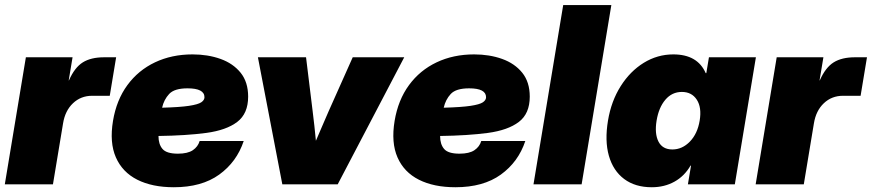

<svg xmlns="http://www.w3.org/2000/svg" viewBox="-20 -748 3538 779"><path d="M-0.5 0 85 -515.6H274.4L258.8 -421.9H259.8Q282.7 -474.1 315.9 -494.9Q349.1 -515.6 402.3 -515.6H451.2L425.3 -359.4H354Q308.1 -359.4 276.1 -329.1Q244.1 -298.8 235.8 -247.1L194.8 0Z M685.1 11.7Q597.7 11.7 537.1 -18.8Q476.6 -49.3 450.2 -109.4Q423.8 -169.4 438.5 -257.8Q452.6 -342.3 496.8 -402.6Q541 -462.9 608.9 -495.1Q676.8 -527.3 761.2 -527.3Q823.2 -527.3 874.5 -509Q925.8 -490.7 956.3 -452.9Q986.8 -415 986.8 -356Q986.8 -287.1 942.6 -253.4Q898.4 -219.7 816.9 -208.7Q735.4 -197.8 623 -196.3Q623 -162.6 639.4 -143.6Q655.8 -124.5 701.7 -124.5Q741.7 -124.5 762.5 -138.7Q783.2 -152.8 790 -175.8H968.8Q940.4 -90.8 869.4 -39.6Q798.3 11.7 685.1 11.7ZM637.7 -311Q710 -313 746.8 -318.6Q783.7 -324.2 796.6 -333Q809.6 -341.8 809.6 -353.5Q809.6 -389.6 740.7 -389.6Q687.5 -389.6 666.3 -366.7Q645 -343.8 637.7 -311Z M1125.5 0 1026.4 -515.6H1221.7L1248.5 -296.9Q1252.4 -266.6 1255.6 -236.6Q1258.8 -206.5 1261.7 -176.8Q1274.4 -206.5 1287.4 -236.6Q1300.3 -266.6 1313.5 -296.9L1411.1 -515.6H1620.1L1350.1 0Z M1827.6 11.7Q1740.2 11.7 1679.7 -18.8Q1619.1 -49.3 1592.8 -109.4Q1566.4 -169.4 1581.1 -257.8Q1595.2 -342.3 1639.4 -402.6Q1683.6 -462.9 1751.5 -495.1Q1819.3 -527.3 1903.8 -527.3Q1965.8 -527.3 2017.1 -509Q2068.4 -490.7 2098.9 -452.9Q2129.4 -415 2129.4 -356Q2129.4 -287.1 2085.2 -253.4Q2041 -219.7 1959.5 -208.7Q1877.9 -197.8 1765.6 -196.3Q1765.6 -162.6 1782 -143.6Q1798.3 -124.5 1844.2 -124.5Q1884.3 -124.5 1905 -138.7Q1925.8 -152.8 1932.6 -175.8H2111.3Q2083 -90.8 2012 -39.6Q1940.9 11.7 1827.6 11.7ZM1780.3 -311Q1852.5 -313 1889.4 -318.6Q1926.3 -324.2 1939.2 -333Q1952.1 -341.8 1952.1 -353.5Q1952.1 -389.6 1883.3 -389.6Q1830.1 -389.6 1808.8 -366.7Q1787.6 -343.8 1780.3 -311Z M2460.4 -727.5 2339.8 0H2144.5L2265.1 -727.5Z M2624.5 11.7Q2557.1 11.7 2512.5 -21.7Q2467.8 -55.2 2450.4 -116Q2433.1 -176.8 2446.8 -258.8Q2460 -337.9 2498.3 -398.4Q2536.6 -459 2592 -493.2Q2647.5 -527.3 2711.9 -527.3Q2810.1 -527.3 2843.3 -451.2H2845.7L2856.4 -515.6H3046.9L2961.4 0H2771L2783.7 -76.2H2781.7Q2757.3 -33.7 2716.6 -11Q2675.8 11.7 2624.5 11.7ZM2708 -141.6Q2748 -141.6 2779.1 -173.6Q2810.1 -205.6 2818.8 -258.8Q2827.6 -312 2807.1 -343.5Q2786.6 -375 2746.6 -375Q2706.5 -375 2679.7 -343.5Q2652.8 -312 2644 -258.8Q2635.3 -205.6 2651.6 -173.6Q2668 -141.6 2708 -141.6Z M3045.9 0 3131.3 -515.6H3320.8L3305.2 -421.9H3306.2Q3329.1 -474.1 3362.3 -494.9Q3395.5 -515.6 3448.7 -515.6H3497.6L3471.7 -359.4H3400.4Q3354.5 -359.4 3322.5 -329.1Q3290.5 -298.8 3282.2 -247.1L3241.2 0Z"/></svg>

Font: Inter Display Black
Style: Italic
Weight: 900
Italic angle: -9.39999°
Designer: Rasmus Andersson
Foundry: rsms
Version: Version 4.000;git-a52131595